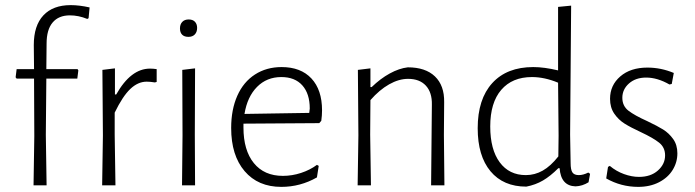

<svg xmlns="http://www.w3.org/2000/svg" viewBox="-20 -724 2714 750"><path d="M330 -695 326 -653 321 -650Q287 -664 253 -664Q209 -664 185.5 -636Q162 -608 162 -554L161 -454H283L286 -449L282 -417H161L159 -197L162 0H111L114 -192L113 -417H45L41 -422L45 -454H113L112 -548Q112 -624 149.5 -664Q187 -704 256 -704Q290 -704 330 -695Z M592 -454V-404L585 -402Q567 -405 553 -405Q519 -405 489 -376.5Q459 -348 428 -284V-198L431 0H379L382 -195L380 -451L429 -457V-355H434Q491 -456 566 -456Q578 -456 592 -454Z M693 -195 692 -451 742 -457 741 -198 742 0H691ZM750 -615Q750 -599 741 -589.5Q732 -580 716 -580Q700 -580 691.5 -588.5Q683 -597 683 -613Q683 -629 692 -638.5Q701 -648 717 -648Q733 -648 741.5 -639Q750 -630 750 -615Z M1238 -293Q1238 -273 1235 -252L1227 -243L931 -241V-226Q931 -137 971.5 -87Q1012 -37 1085 -37Q1121 -37 1156 -48.5Q1191 -60 1218 -80L1225 -76L1218 -31Q1153 6 1079 6Q988 6 935.5 -55.5Q883 -117 883 -224Q883 -296 907 -350Q931 -404 976 -433Q1021 -462 1080 -462Q1155 -462 1196.5 -417.5Q1238 -373 1238 -293ZM1190 -300Q1190 -358 1161 -390.5Q1132 -423 1079 -423Q1022 -423 984 -384.5Q946 -346 935 -279L1188 -283Z M1667 -315Q1668 -363 1643.5 -389.5Q1619 -416 1574 -416Q1538 -416 1500 -394.5Q1462 -373 1427 -333L1426 -198L1429 0H1377L1380 -195L1378 -451L1427 -457V-384H1432Q1466 -417 1502.5 -437Q1539 -457 1573 -461Q1642 -461 1679 -425.5Q1716 -390 1715 -325L1714 -197L1716 0H1664Z M2207 -198 2209 -87Q2209 -61 2216 -50.5Q2223 -40 2241 -40Q2258 -40 2278 -50L2285 -45L2279 -12Q2255 3 2228 4Q2171 2 2166 -67H2161Q2130 -36 2101 -19Q2072 -2 2036 5Q1946 5 1896 -55Q1846 -115 1846 -223Q1846 -337 1903 -399.5Q1960 -462 2063 -462Q2106 -462 2160 -449V-697L2211 -702ZM1895 -230Q1895 -140 1932 -90Q1969 -40 2034 -40Q2069 -40 2100 -57.5Q2131 -75 2161 -113L2162 -194L2160 -401Q2107 -423 2058 -423Q1981 -423 1938 -373Q1895 -323 1895 -230Z M2612 -439 2604 -396 2595 -394Q2548 -421 2504 -421Q2463 -421 2437 -398Q2411 -375 2411 -342Q2411 -310 2435 -291.5Q2459 -273 2508 -251Q2548 -232 2570.5 -218Q2593 -204 2609.5 -181Q2626 -158 2626 -125Q2626 -90 2607.5 -60Q2589 -30 2554 -12Q2519 6 2473 6Q2406 6 2348 -27L2355 -72L2362 -76Q2387 -55 2417.5 -44Q2448 -33 2476 -33Q2522 -33 2550 -58Q2578 -83 2578 -117Q2578 -148 2555 -166.5Q2532 -185 2483 -208Q2444 -226 2420 -241Q2396 -256 2379.5 -280Q2363 -304 2363 -338Q2363 -391 2403 -425.5Q2443 -460 2509 -460Q2562 -460 2612 -439Z"/></svg>

Font: Luna Sans Light
Style: Regular
Weight: 300
Designer: Juan Pablo del Peral
Foundry: Huerta Tipografica
Version: Version 2.001; ttfautohint (v1.5)